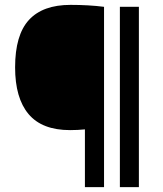

<svg xmlns="http://www.w3.org/2000/svg" viewBox="-20 -768 669 788"><path d="M328.5 0V-237Q313.5 -235.5 299 -234.8Q284.5 -234 267.5 -234Q152.5 -234 97.2 -299.8Q42 -365.5 42 -491.5Q42 -624.5 98.8 -686.2Q155.5 -748 269.5 -748Q306 -748 341 -746Q376 -744 407 -740V0ZM472 0V-740H550V0Z"/></svg>

Font: Encode Sans SC Medium
Style: Regular
Weight: 500
Version: Version 3.002